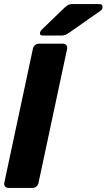

<svg xmlns="http://www.w3.org/2000/svg" viewBox="-20 -925 525 945"><path d="M21.6 0Q11 0 5.1 -7.2Q-0.9 -14.5 1.1 -25.1L141.9 -684.9Q143.9 -695.5 152.4 -702.8Q161 -710 171.6 -710H289.9Q300.5 -710 306.4 -702.8Q312.4 -695.5 310.4 -684.9L169.6 -25.1Q167.6 -14.5 159.1 -7.2Q150.5 0 139.9 0ZM190 -750Q174 -750 177.4 -766Q179.4 -773.6 185.4 -779L296.7 -886.4Q309.6 -898.2 317.4 -901.6Q325.2 -905 337.7 -905H469.4Q486.2 -905 484.4 -886.9Q483.7 -878.4 476.4 -873.4L320.9 -764.4Q310.9 -757.4 302.2 -753.7Q293.5 -750 279.7 -750Z"/></svg>

Font: Rubik Light
Style: Italic
Weight: 300
Italic angle: -12°
Designer: Hubert and Fischer
Foundry: Hubert and Fischer
Version: Version 2.300;gftools[0.9.30]